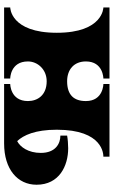

<svg xmlns="http://www.w3.org/2000/svg" viewBox="166 -706 540 911"><g transform="rotate(90 435.5 -250.0)"><path d="M683 -304C665 -304 638 -302 623 -299V-267C661 -267 705 -244 705 -174C705 -115 677 -76 649 -62C621 -92 595 -147 595 -250C595 -471 713 -471 723 -471V-500H378V-471C378 -471 459 -471 459 -388C459 -332 431 -299 365 -299C309 -299 271 -332 271 -388C271 -471 352 -471 352 -471V-500H15V-471C15 -471 135 -471 135 -250C135 -29 15 -29 15 -29V0H352V-29C352 -29 271 -29 271 -113C271 -159 309 -202 365 -202C431 -202 459 -159 459 -113C459 -29 378 -29 378 -29V0H660C783 0 856 -64 856 -154C856 -262 766 -304 683 -304Z"/></g></svg>

Font: Ouroboros
Style: Regular
Weight: 400
Designer: Ariel Martín Pérez
Foundry: Velvetyne Type Foundry
Version: Version 2.001;hotconv 1.0.109;makeotfexe 2.5.65596